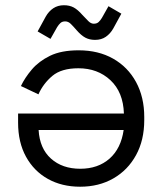

<svg xmlns="http://www.w3.org/2000/svg" viewBox="-20 -693 615 727"><path d="M526.2 -250.2V-238.2Q526.2 -162.5 495.2 -105.8Q464.2 -49 409.4 -17.5Q354.5 14 283.5 14Q214.2 14 161.4 -15.5Q108.5 -45 78.5 -99.5Q48.5 -154 48.5 -228.5V-263.2H449.2Q446.5 -344.2 398.1 -389.4Q349.8 -434.5 276.8 -434.5Q212.5 -434.5 178.1 -405.5Q143.8 -376.5 125.5 -335.8L59.2 -367.2Q74 -398.5 100.5 -429.8Q127 -461 169.5 -481.8Q212 -502.5 277.8 -502.5Q352.5 -502.5 408.2 -471Q464 -439.5 495.1 -382.4Q526.2 -325.2 526.2 -250.2ZM126.2 -200.8Q130.2 -130.8 173.1 -92.4Q216 -54 283.8 -54Q351.2 -54 394.8 -92.4Q438.2 -130.8 448.2 -200.8ZM171.2 -545.8 122.5 -574 153.2 -630.2Q164.5 -650.2 181.9 -661.8Q199.2 -673.2 222 -673.2Q243.2 -673.2 259 -664.8Q274.8 -656.2 292.2 -636.2Q305 -622.2 314.8 -612.8Q324.5 -603.2 335.2 -603.2Q346.5 -603.2 353.4 -609.5Q360.2 -615.8 365.8 -625.2L390.8 -669.5L439.5 -641.2L408.8 -585Q397.5 -565.2 380.6 -553.6Q363.8 -542 340 -542Q318.8 -542 303 -550.5Q287.2 -559 269.8 -579Q257.8 -593 248.1 -602.5Q238.5 -612 226.8 -612Q215.5 -612 208.8 -605.8Q202 -599.5 196.2 -590Z"/></svg>

Font: Space 7353
Style: Regular
Weight: 400
Designer: Christine Claussen + Ruben Lyon  (Space 7353)
Version: Version 1.000;FEAKit 1.0